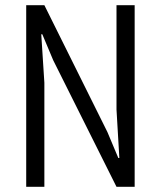

<svg xmlns="http://www.w3.org/2000/svg" viewBox="-20 -720 620 740"><path d="M429 0 185 -488 143 -588H139L151 -401V0H81V-700H151L394 -211L436 -111H440L429 -298V-700H499V0Z"/></svg>

Font: Strong
Style: Regular
Weight: 400
Designer: Roman Shchyukin (Gaslight Type Foundry)
Foundry: Cyreal (www.cyreal.org)
Version: Version 1.001